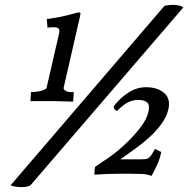

<svg xmlns="http://www.w3.org/2000/svg" viewBox="-20 -717 772 788"><path d="M655 -693Q658 -694 668 -695.5Q678 -697 690 -697Q702 -697 714 -694.5Q726 -692 732 -686L108 40Q103 46 92.5 48.5Q82 51 69.5 51Q57 51 44.5 49Q32 47 23 44ZM547 -307Q525 -307 504.5 -296.5Q484 -286 461 -262Q456 -262 451 -267.5Q446 -273 447 -281Q471 -313 505.5 -336Q540 -359 580 -359Q626 -359 653.5 -335.5Q681 -312 671 -268Q663 -236 642 -207.5Q621 -179 593 -153.5Q565 -128 533.5 -105.5Q502 -83 474 -63H559Q570 -63 577.5 -64Q585 -65 591 -69.5Q597 -74 602.5 -82.5Q608 -91 616 -106L642 -93Q639 -80 635.5 -68.5Q632 -57 627 -45Q622 -34 616.5 -23Q611 -12 602 5Q585 -2 562 -3Q539 -4 515 -4H477Q444 -4 419 -3Q394 -2 368 0Q367 -7 368 -17Q369 -27 370 -32L399 -52Q421 -65 451 -88.5Q481 -112 509.5 -140.5Q538 -169 560.5 -199.5Q583 -230 589 -258Q596 -285 584.5 -296Q573 -307 547 -307ZM223 -582Q225 -591 221.5 -598Q218 -605 202 -605Q200 -605 191.5 -605Q183 -605 175 -603L172 -639Q186 -641 207 -644Q228 -647 246 -652Q257 -654 274 -659Q291 -664 300 -666Q309 -666 310 -663.5Q311 -661 308 -648L241 -356Q240 -351 249 -344.5Q258 -338 283 -339L280 -300Q260 -300 240 -301Q220 -302 199 -302H105L107 -339Q137 -340 153 -345.5Q169 -351 171 -356Z"/></svg>

Font: Lusitana
Style: Bold Italic
Weight: 700
Designer: Ana Paula Megda
Foundry: Ana Paula Megda
Version: Version 1.000; ttfautohint (v1.1) -l 8 -r 50 -G 200 -x 14 -D